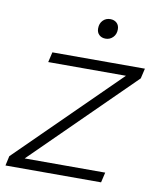

<svg xmlns="http://www.w3.org/2000/svg" viewBox="-99 -741 661 803"><g transform="rotate(10 231.0 -339.5)"><path d="M-21 0 -12 -41 410 -457H80L90 -500H483L473 -457L53 -43H395L385 0ZM299 -595Q282 -595 271.5 -605Q261 -615 261 -632Q261 -653 273.5 -666Q286 -679 305 -679Q322 -679 332.5 -669Q343 -659 343 -642Q343 -621 330 -608Q317 -595 299 -595Z"/></g></svg>

Font: Prodigy Sans Light
Style: Italic
Weight: 300
Italic angle: -13°
Designer: Wei Huang
Foundry: Wei Huang
Version: Version 1.003; ttfautohint (v1.8.3)